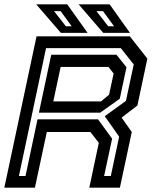

<svg xmlns="http://www.w3.org/2000/svg" viewBox="-32 -868 706 888"><path d="M-12 0 137 -700H568.5L649.5 -597L603.5 -380L530.5 -324L577.5 -257.5L522.5 0H381L425 -207.5L386 -257.5H184.5L129.5 0ZM55.5 -54H86L141.5 -316H421.5L486.5 -226.5L449.5 -54H480.5L519 -236L452.5 -330.5L550.5 -401.5L586.5 -570L526.5 -645.5H181ZM214.5 -399H435.5L472.5 -430L493.5 -528L469.5 -558.5H248.5ZM148 -347 205 -615H506.5L553 -557L522 -411.5L431.5 -347ZM569 -716H445.5L331.5 -848H475ZM495.5 -746.5 444.5 -816.5H414L468.5 -746.5ZM373 -716H249.5L135.5 -848H279ZM299.5 -746.5 248.5 -816.5H218L272.5 -746.5Z"/></svg>

Font: Tourney SemiBold
Style: Italic
Weight: 600
Italic angle: -12°
Version: Version 1.015